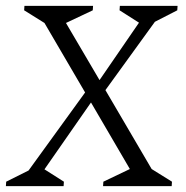

<svg xmlns="http://www.w3.org/2000/svg" viewBox="-30 -632 633 652"><path d="M-10 0 -9 -15 67 -53 259 -318 121 -554 52 -597 53 -612H286L285 -597L194 -554L308 -360L442 -555L376 -597L377 -612H573L572 -597L496 -558L328 -326L485 -58L554 -15L553 0H320L321 -15L411 -58L279 -284L121 -57L187 -15L186 0Z"/></svg>

Font: Ancizar Serif Light
Style: Italic
Weight: 300
Italic angle: -4°
Designer: Cesar Puertas, Viviana Monsalve, Julian Moncada, Julian Prieto, Jose Castro, Felipe Aragon, Mariel Hernandez, Sara Alarc
Version: Version 8.100